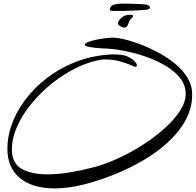

<svg xmlns="http://www.w3.org/2000/svg" viewBox="-20 -917 1087 1066"><path d="M284 129Q161 129 91 72Q21 15 21 -93Q21 -160 46.5 -229.5Q72 -299 120.5 -363.5Q169 -428 237 -481Q305 -534 389.5 -569Q474 -604 573 -613Q581 -614 590 -614.5Q599 -615 609 -615Q632 -615 652.5 -612.5Q673 -610 684 -605Q713 -592 726.5 -578Q740 -564 740 -555Q740 -546 730 -546Q727 -546 704 -556.5Q681 -567 644 -577Q607 -587 561 -587H551Q480 -577 407.5 -542Q335 -507 270.5 -455.5Q206 -404 155 -342Q104 -280 75 -214.5Q46 -149 46 -87Q46 -11 99.5 20Q153 51 244 51Q300 51 364.5 40.5Q429 30 495 13Q562 -4 634 -37Q706 -70 773 -113Q840 -156 894 -204.5Q948 -253 979.5 -302Q1011 -351 1011 -396Q1011 -442 983 -479.5Q955 -517 908 -546.5Q861 -576 804.5 -597Q748 -618 689.5 -630.5Q631 -643 580 -647Q574 -647 553.5 -648Q533 -649 509.5 -651.5Q486 -654 468.5 -658Q451 -662 451 -668Q451 -677 469.5 -684Q488 -691 514.5 -696.5Q541 -702 567 -705Q593 -708 608 -708Q631 -708 671.5 -698.5Q712 -689 761.5 -670Q811 -651 861 -624Q911 -597 953.5 -562Q996 -527 1021.5 -484.5Q1047 -442 1047 -392Q1047 -318 1011.5 -252Q976 -186 915 -129.5Q854 -73 776.5 -27.5Q699 18 614 52Q529 86 447 107Q360 129 284 129ZM670 -764Q659 -764 644 -774Q635 -779 635 -789Q635 -800 653.5 -817.5Q672 -835 702 -835Q719 -835 719 -828Q719 -823 713 -819Q702 -809 697 -796Q692 -783 687 -773.5Q682 -764 670 -764ZM610 -856Q609 -856 599.5 -857Q590 -858 590 -863Q590 -879 601.5 -886Q613 -893 628.5 -895Q644 -897 655 -897Q668 -897 694 -896.5Q720 -896 745.5 -895Q771 -894 781 -893Q798 -892 805.5 -886Q813 -880 813 -876Q813 -866 793 -863Q773 -861 739 -859Q705 -857 669.5 -856.5Q634 -856 610 -856Z"/></svg>

Font: Comforter
Style: Regular
Weight: 400
Designer: Robert E. Leuschke
Foundry: Robert E. Leuschke
Version: Version 1.013; ttfautohint (v1.8.3)